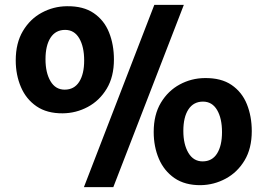

<svg xmlns="http://www.w3.org/2000/svg" viewBox="-20 -767 1097 787"><path d="M237 -302.5Q172.5 -302 129.8 -331.2Q87 -360.5 65.8 -410.2Q44.5 -460 44.5 -519.5Q44.5 -590.5 74 -640Q103.5 -689.5 151.5 -715.2Q199.5 -741 254 -741.5Q321.5 -742.5 364.2 -713.2Q407 -684 427 -634Q447 -584 447 -523Q447 -452.5 417.5 -403.5Q388 -354.5 340 -328.8Q292 -303 237 -302.5ZM324 0 612.5 -747H733.5L444.5 0ZM245 -399.5Q284 -399.5 304.5 -431.5Q325 -463.5 325 -519Q325 -575.5 304.8 -610Q284.5 -644.5 247 -644.5Q208 -644.5 187.2 -612.5Q166.5 -580.5 166.5 -524Q166.5 -469 187 -434.2Q207.5 -399.5 245 -399.5ZM803 -8Q738 -7.5 695.2 -37Q652.5 -66.5 631.2 -116.2Q610 -166 610 -226Q610 -297 639.5 -346Q669 -395 716.8 -420.8Q764.5 -446.5 819 -447Q886.5 -448 929.2 -418.8Q972 -389.5 992 -339.8Q1012 -290 1012 -229.5Q1012 -158.5 982.5 -109.5Q953 -60.5 905.2 -34.8Q857.5 -9 803 -8ZM810.5 -105.5Q849.5 -105.5 869.8 -137.8Q890 -170 890 -225.5Q890 -282 869.8 -316.2Q849.5 -350.5 812 -350.5Q773.5 -350.5 752.5 -318.8Q731.5 -287 731.5 -230.5Q731.5 -175.5 752.2 -140.5Q773 -105.5 810.5 -105.5Z"/></svg>

Font: Koeln Type Sans
Style: Bold
Weight: 700
Designer: Eben Sorkin
Foundry: Eben Sorkin
Version: Version 2.001